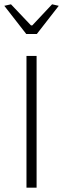

<svg xmlns="http://www.w3.org/2000/svg" viewBox="-34 -872 293 892"><path d="M-14 -845 17 -852 110 -754H116L208 -852L239 -845L137 -714H88ZM89 -612H136V0H89Z"/></svg>

Font: Athiti Light
Style: Regular
Weight: 300
Designer: CadsonDemak Team
Foundry: CadsonDemak
Version: Version 1.033